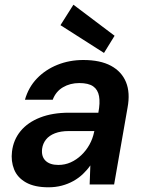

<svg xmlns="http://www.w3.org/2000/svg" viewBox="-20 -784 619 816"><path d="M186 12Q127 12 90.5 -8.5Q54 -29 40 -64Q26 -99 31 -140Q37 -190 67.5 -227Q98 -264 150.5 -284.5Q203 -305 273 -305H398Q406 -347 401 -375Q396 -403 376 -417Q356 -431 317 -431Q278 -431 247.5 -413Q217 -395 204 -360H86Q101 -413 137 -450.5Q173 -488 224 -508.5Q275 -529 334 -529Q406 -529 451.5 -504.5Q497 -480 515.5 -435Q534 -390 522 -326L465 0H361L364 -81Q350 -61 332 -44Q314 -27 291.5 -14.5Q269 -2 242.5 5Q216 12 186 12ZM228 -83Q256 -83 280.5 -94Q305 -105 325.5 -124.5Q346 -144 360 -169Q374 -194 380 -223L381 -227H272Q238 -227 213.5 -217.5Q189 -208 175.5 -191Q162 -174 159 -152Q155 -119 173.5 -101Q192 -83 228 -83ZM422 -559 237 -677 292 -764 467 -632Z"/></svg>

Font: DM Sans 11pt SemiBold
Style: Italic
Weight: 600
Italic angle: -10°
Version: Version 4.004;gftools[0.9.30]